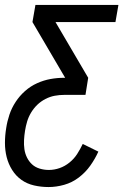

<svg xmlns="http://www.w3.org/2000/svg" viewBox="-29 -540 524 775"><path d="M167 215Q137 215 108.5 208.5Q80 202 57.5 186Q35 170 20 146Q5 122 -2 94.5Q-9 67 -9 37Q-9 7 -4 -23Q0 -50 9 -77Q18 -104 34 -128.5Q50 -153 72 -172.5Q94 -192 120.5 -204Q147 -216 174.5 -221Q202 -226 230 -226H234L102 -451L114 -520H449L437 -451H195L327 -226L316 -157H230Q211 -157 192 -153.5Q173 -150 154.5 -140.5Q136 -131 121.5 -117Q107 -103 96.5 -85.5Q86 -68 80.5 -49.5Q75 -31 72 -12Q69 7 68 25.5Q67 44 69.5 62Q72 80 80 96Q88 112 100.5 123.5Q113 135 131 140.5Q149 146 168 146Q190 146 211.5 138.5Q233 131 251.5 116Q270 101 282.5 81.5Q295 62 305 41L368 72Q355 101 335.5 128.5Q316 156 289 176.5Q262 197 230 206Q198 215 167 215Z"/></svg>

Font: Iosevka QP
Style: Italic
Weight: 400
Italic angle: -9°
Designer: Belleve Invis
Foundry: Belleve Invis
Version: Version 20.0.0; ttfautohint (v1.8.4)